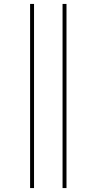

<svg xmlns="http://www.w3.org/2000/svg" viewBox="-20 -762 491 976"><path d="M133 194V-742H153V194ZM298 194V-742H318V194Z"/></svg>

Font: Montserrat Thin
Style: Regular
Weight: 100
Designer: Julieta Ulanovsky
Foundry: Julieta Ulanovsky
Version: Version 9.000